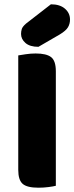

<svg xmlns="http://www.w3.org/2000/svg" viewBox="-20 -866 346 894"><path d="M159 8Q106 8 85.5 -10Q65 -28 65 -75V-608Q77 -610 100 -613.5Q123 -617 146 -617Q196 -617 218 -600Q240 -583 240 -534V-1Q229 2 206 5Q183 8 159 8ZM217 -846Q259 -846 282.5 -825.5Q306 -805 306 -775Q306 -755 296.5 -739Q287 -723 259 -706L159 -648Q119 -648 98.5 -666Q78 -684 78 -708Q78 -720 81.5 -731Q85 -742 101 -756Z"/></svg>

Font: Baloo Da 2 ExtraBold
Style: Regular
Weight: 800
Designer: Noopur Datye, Sulekha Rajkumar and Ek Type
Foundry: Ek Type
Version: Version 1.640;hotconv 1.0.111;makeotfexe 2.5.65597; ttfautoh